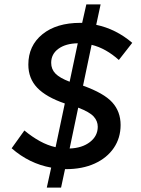

<svg xmlns="http://www.w3.org/2000/svg" viewBox="-20 -787 640 874"><path d="M193 67 213 -24Q113 -42 33 -112L91 -193Q126 -164 161.5 -144.5Q197 -125 233 -117L275 -316Q190 -345 149.5 -387.5Q109 -430 109 -493Q109 -579 173 -631Q237 -683 346 -683H354L373 -767H438L418 -674Q508 -655 582 -592L521 -514Q492 -540 461 -557.5Q430 -575 397 -583L358 -397Q453 -363 491 -321Q529 -279 529 -218Q529 -159 498 -113.5Q467 -68 411 -42.5Q355 -17 280 -17H276L258 67ZM297 -415 334 -590Q279 -589 246 -565Q213 -541 213 -501Q213 -472 232.5 -452Q252 -432 297 -415ZM297 -111Q354 -113 389.5 -140.5Q425 -168 425 -210Q425 -236 406.5 -256.5Q388 -277 336 -297Z"/></svg>

Font: Red Hat Mono Medium
Style: Italic
Weight: 500
Italic angle: -12°
Monospace: yes
Designer: Pentagram, MCKL
Foundry: Pentagram, MCKL
Version: Version 1.023; ttfautohint (v1.8.3)